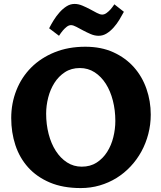

<svg xmlns="http://www.w3.org/2000/svg" viewBox="-20 -937 819 977"><path d="M37.1 -335.9Q37.1 -411.6 63.5 -478Q89.8 -544.4 138.9 -593.5Q188 -642.6 257.8 -670.9Q327.6 -699.2 414.1 -699.2Q495.1 -699.2 557.1 -670.9Q619.1 -642.6 661.4 -595Q703.6 -547.4 725.3 -484.9Q747.1 -422.4 747.1 -354Q747.1 -302.7 734.6 -255.1Q722.2 -207.5 699.5 -166Q676.8 -124.5 644.5 -90.1Q612.3 -55.7 572.8 -31.2Q533.2 -6.8 487.3 6.6Q441.4 20 391.1 20Q300.3 20 233.6 -8.3Q167 -36.6 123.3 -85.2Q79.6 -133.8 58.3 -198.5Q37.1 -263.2 37.1 -335.9ZM386.2 -590.8Q342.8 -590.8 310.5 -569.8Q278.3 -548.8 257.1 -515.4Q235.8 -481.9 225.3 -440.7Q214.8 -399.4 214.8 -358.9Q214.8 -304.2 227.5 -255.1Q240.2 -206.1 263.9 -169.2Q287.6 -132.3 321 -110.6Q354.5 -88.9 396 -88.9Q439.5 -88.9 471.7 -109.6Q503.9 -130.4 525.1 -163.8Q546.4 -197.3 556.6 -238.8Q566.9 -280.3 566.9 -321.8Q566.9 -376 554.4 -424.8Q542 -473.6 518.6 -510.5Q495.1 -547.4 461.7 -569.1Q428.2 -590.8 386.2 -590.8ZM500 -862.8Q511.2 -862.8 522.2 -870.8Q533.2 -878.9 542 -888.7Q552.2 -900.4 562 -915L610.4 -877Q600.6 -858.4 587.6 -836.9Q574.7 -815.4 558.3 -797.1Q542 -778.8 522.9 -766.8Q503.9 -754.9 481.9 -754.9Q461.9 -754.9 441.9 -763.4Q421.9 -772 403.1 -782Q384.3 -792 368.4 -800.5Q352.5 -809.1 341.3 -809.1Q330.1 -809.1 319.3 -800.5Q308.6 -792 299.8 -781.7Q289.6 -769.5 280.3 -754.9L230 -793Q239.3 -811.5 252.7 -833.3Q266.1 -855 282.5 -873.5Q298.8 -892.1 318.1 -904.5Q337.4 -917 359.4 -917Q378.9 -917 399.2 -908.4Q419.4 -899.9 438.2 -889.9Q457 -879.9 472.9 -871.3Q488.8 -862.8 500 -862.8Z"/></svg>

Font: Simonetta
Style: Black
Weight: 900
Designer: Gayaneh Bagdasaryan
Foundry: Brownfox
Version: Version 1.002